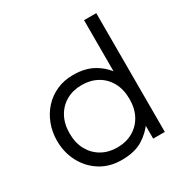

<svg xmlns="http://www.w3.org/2000/svg" viewBox="-169 -857 971 1008"><g transform="rotate(-30 317.0 -352.5)"><path d="M282.5 15Q210 15 155 -19.5Q100 -54 69 -112.5Q38 -171 38 -242.5Q38 -295.5 55.8 -342.2Q73.5 -389 106 -424.5Q138.5 -460 183.5 -480Q228.5 -500 283 -500Q356.5 -500 407.8 -470.2Q459 -440.5 491 -391.5L477.5 -375V-720H551.5V0H481V-110.5L492.5 -93.5Q462 -47.5 412.5 -16.2Q363 15 282.5 15ZM296 -53.5Q349 -53.5 390 -76.8Q431 -100 454.2 -142.2Q477.5 -184.5 477.5 -242.5Q477.5 -300.5 454.2 -343Q431 -385.5 390 -408.5Q349 -431.5 296 -431.5Q243 -431.5 202.2 -408.5Q161.5 -385.5 138 -343Q114.5 -300.5 114.5 -242.5Q114.5 -184.5 138 -142.2Q161.5 -100 202.2 -76.8Q243 -53.5 296 -53.5Z"/></g></svg>

Font: Geologica Thin Roman ExtraLight
Style: Regular
Weight: 250
Version: Version 1.010;gftools[0.9.28]